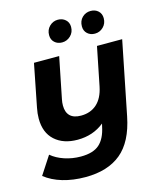

<svg xmlns="http://www.w3.org/2000/svg" viewBox="-141 -848 965 1148"><g transform="rotate(-15 341.5 -274.0)"><path d="M669 -538 578 -84Q548 66 465.5 134Q383 202 245 202Q168 202 104 183Q40 164 -5 128L68 16Q101 44 149 60Q197 76 250 76Q326 76 364.5 42Q403 8 418 -65L422 -82Q353 -26 257 -26Q169 -26 116.5 -73.5Q64 -121 64 -208Q64 -240 71 -274L123 -538H279L228 -284Q224 -265 224 -246Q224 -204 246.5 -182Q269 -160 314 -160Q373 -160 412 -195Q451 -230 465 -299L513 -538ZM253 -674Q253 -707 275 -728.5Q297 -750 327 -750Q355 -750 374 -733Q393 -716 393 -688Q393 -655 370.5 -633.5Q348 -612 318 -612Q290 -612 271.5 -629Q253 -646 253 -674ZM456 -674Q456 -708 477.5 -729Q499 -750 530 -750Q558 -750 576.5 -733Q595 -716 595 -688Q595 -655 573 -633.5Q551 -612 521 -612Q493 -612 474.5 -629Q456 -646 456 -674Z"/></g></svg>

Font: Montserrat Alternates
Style: Bold Italic
Weight: 700
Italic angle: -11.3°
Designer: Julieta Ulanovsky
Foundry: Julieta Ulanovsky
Version: Version 7.200